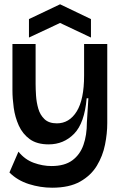

<svg xmlns="http://www.w3.org/2000/svg" viewBox="-20 -724 562 895"><path d="M223 151Q168 151 114.5 134Q61 117 24 80L66 -17Q96 20 137.5 35Q179 50 220 50Q281 50 317 23.5Q353 -3 369 -48.5Q385 -94 385 -153L392 -266H384Q374 -150 325.5 -100.5Q277 -51 207 -51Q152 -51 118.5 -75.5Q85 -100 67.5 -139Q50 -178 44 -221.5Q38 -265 38 -303V-519H146V-333Q146 -309 148 -278Q150 -247 158.5 -217.5Q167 -188 187.5 -168.5Q208 -149 245 -149Q303 -149 337.5 -204.5Q372 -260 372 -372V-519H480V-150Q480 -102 469.5 -49.5Q459 3 431.5 48.5Q404 94 353.5 122.5Q303 151 223 151ZM115 -549V-635L260 -704L404 -635V-549L260 -617Z"/></svg>

Font: Bricolage Grotesque 48pt Medium
Style: Regular
Weight: 500
Designer: Mathieu Triay
Foundry: Atelier Triay
Version: Version 1.000; ttfautohint (v1.8.4.7-5d5b);gftools[0.9.32]